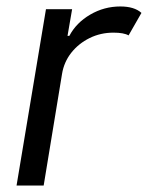

<svg xmlns="http://www.w3.org/2000/svg" viewBox="-20 -574 458 594"><path d="M31.2 0 122.2 -545.5H203.1L188.9 -463.1H194.6Q215.9 -503.6 259.1 -528.8Q302.2 -554 352.3 -554Q395.6 -554 417.6 -534.1L377.8 -464.5Q362.9 -473 331 -473Q291.2 -473 257.3 -456.3Q223.4 -439.6 200.6 -410.9Q177.9 -382.1 171.9 -345.2L115.1 0Z"/></svg>

Font: Inter UI
Style: Italic
Weight: 400
Italic angle: -9.39999°
Designer: Rasmus Andersson
Foundry: rsms
Version: 3.2;8d6f07862